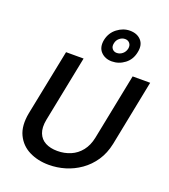

<svg xmlns="http://www.w3.org/2000/svg" viewBox="-170 -1086 1066 1214"><g transform="rotate(20 363.0 -479.5)"><path d="M160 -700H278L189 -254Q179 -201 193 -165Q207 -129 240.5 -111.5Q274 -94 321 -94Q369 -94 410 -111.5Q451 -129 479.5 -165Q508 -201 519 -254L608 -700H726L638 -257Q624 -190 590.5 -140.5Q557 -91 510 -58Q463 -25 409.5 -9Q356 7 300 7Q226 7 168 -22Q110 -51 82 -109.5Q54 -168 71 -257ZM586 -855Q576 -803 537 -773.5Q498 -744 451 -744Q405 -744 377 -773.5Q349 -803 359 -855Q370 -906 409.5 -936Q449 -966 494 -966Q543 -966 570 -936Q597 -906 586 -855ZM522 -856Q526 -878 514.5 -892Q503 -906 483 -906Q463 -906 446 -892Q429 -878 425 -856Q420 -833 431.5 -819Q443 -805 462 -805Q483 -805 500 -819Q517 -833 522 -856Z"/></g></svg>

Font: Albert Sans SemiBold
Style: Italic
Weight: 600
Italic angle: -11.25°
Designer: Andreas Rasmussen
Foundry: a.Foundry
Version: Version 1.025